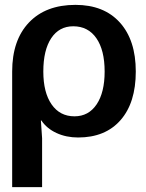

<svg xmlns="http://www.w3.org/2000/svg" viewBox="-20 -553 598 789"><path d="M538 -259Q538 -131 475.5 -59.5Q413 12 301 12Q252 12 212 -6.5Q172 -25 150 -58H148L153 15V216H30V-259Q30 -388 99 -460.5Q168 -533 290 -533Q407 -533 472.5 -460.5Q538 -388 538 -259ZM286 -75Q344 -75 377 -124Q410 -173 410 -259Q410 -347 376 -396Q342 -445 281 -445Q223 -445 190.5 -396Q158 -347 158 -259Q158 -173 192 -124Q226 -75 286 -75Z"/></svg>

Font: Non Bureau Medium
Style: Regular
Weight: 500
Designer: Jona Saucedo
Foundry: Non Foundry
Version: Version 1.000; ttfautohint (v1.8.4)